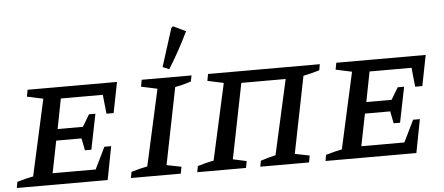

<svg xmlns="http://www.w3.org/2000/svg" viewBox="-56 -923 2416 1044"><g transform="rotate(-5 1152.0 -401.0)"><path d="M-4 0 2 -33Q25 -40 47 -45.5Q69 -51 90 -55L182 -471L94 -490L101 -527H589L556 -360H517L506 -464H277L245 -300H383L422 -365H457L418 -172H383L370 -238H232L197 -63H432L490 -182H527L492 0Z M619 0 625 -33Q648 -40 670 -45.5Q692 -51 713 -55L805 -471L717 -490L724 -527H996L989 -494Q964 -486 944.5 -481Q925 -476 902 -472L818 -53L898 -37L891 0ZM878 -571 843 -586 909 -794 919 -802 987 -769Q964 -721 937 -671.5Q910 -622 878 -571Z M1262 -463 1180 -53 1254 -37 1247 0H981L987 -33Q1011 -40 1031.5 -45.5Q1052 -51 1075 -55L1167 -471L1079 -490L1086 -527H1696L1690 -494Q1661 -486 1641.5 -481Q1622 -476 1602 -472L1518 -53L1598 -37L1591 0H1325L1331 -32Q1370 -45 1413 -55L1504 -463Z M1681 0 1687 -33Q1710 -40 1732 -45.5Q1754 -51 1775 -55L1867 -471L1779 -490L1786 -527H2274L2241 -360H2202L2191 -464H1962L1930 -300H2068L2107 -365H2142L2103 -172H2068L2055 -238H1917L1882 -63H2117L2175 -182H2212L2177 0Z"/></g></svg>

Font: Piazzolla SC Medium
Style: Italic
Weight: 500
Italic angle: -11.3°
Designer: Juan Pablo del Peral
Foundry: Huerta Tipografica
Version: Version 1.330